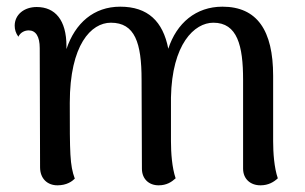

<svg xmlns="http://www.w3.org/2000/svg" viewBox="-20 -543 912 575"><path d="M798 -120V-316C798 -452 750 -523 646 -523C567 -523 509 -474 484 -397C468 -479 423 -523 340 -523C261 -523 205 -474 179 -396V-405C179 -483 145 -522 90 -522C52 -522 24 -499 24 -466C24 -455 27 -444 35 -433C41 -446 54 -452 66 -452C87 -452 99 -434 99 -399L100 -42C100 -8 122 12 152 12C180 12 196 0 204 -8C189 -49 189 -84 189 -235C189 -409 253 -475 312 -475C384 -475 404 -415 404 -304L405 -38C405 -7 426 12 455 12C479 12 494 2 506 -9C495 -41 492 -86 492 -120V-251C495 -411 562 -475 619 -475C691 -475 708 -406 708 -304V-38C708 -7 730 12 760 12C784 12 800 2 812 -9C801 -41 798 -86 798 -120Z"/></svg>

Font: Arima Koshi Medium
Style: Regular
Weight: 500
Designer: Joana Correia and Natanael Gama
Foundry: NDISCOVER
Version: Version 1.019;PS 001.019;hotconv 1.0.88;makeotf.lib2.5.64775